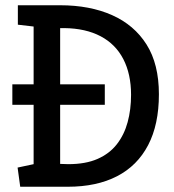

<svg xmlns="http://www.w3.org/2000/svg" viewBox="-20 -711 662 731"><path d="M27 -390H379V-312H27ZM57 0 47 -73 108 -86V-610L48 -617V-691H209Q322 -691 406.5 -653.5Q491 -616 538 -541.5Q585 -467 585 -352Q585 -237 544 -158.5Q503 -80 425.5 -40Q348 0 238 0ZM240 -86Q306 -86 351.5 -106Q397 -126 425 -162Q453 -198 466 -246Q479 -294 479 -350Q479 -429 449.5 -486Q420 -543 363 -573Q306 -603 225 -604H209V-87Z"/></svg>

Font: Kreon
Style: Regular
Weight: 400
Designer: Julia Petretta
Foundry: Julia Petretta and Eli Heuer
Version: Version 2.002